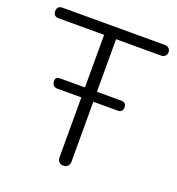

<svg xmlns="http://www.w3.org/2000/svg" viewBox="-129 -810 849 920"><g transform="rotate(20 295.0 -350.0)"><path d="M34.2 -705.1H556.2Q567.9 -705.1 575.9 -697.5Q584 -689.9 584 -678Q584 -666 575.9 -658.4Q567.9 -650.9 556.2 -650.9H326.2V-382.8H450.2Q476.1 -382.8 476.1 -357.4Q476.1 -332 450.2 -332H326.2V-26.9Q326.2 -12.7 317.6 -3.9Q309.1 4.9 294.9 4.9Q280.8 4.9 272.9 -4.2Q265.1 -13.2 265.1 -26.9V-332H143.1Q130.9 -332 123 -339.1Q115.2 -346.2 115.2 -364.5Q115.2 -382.8 143.1 -382.8H265.1V-650.9H34.2Q5.9 -650.9 5.9 -678Q5.9 -705.1 34.2 -705.1Z"/></g></svg>

Font: Nunito-Light
Style: Regular
Weight: 300
Designer: Vernon Adams
Foundry: newtypography
Version: Version 3.000